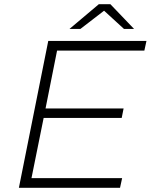

<svg xmlns="http://www.w3.org/2000/svg" viewBox="-20 -895 718 915"><path d="M130 -46H562L552 0H70L210 -700H678L668 -654H252L197 -378H569L560 -333H188ZM311 -757 451 -875H506L619 -757H571L476 -844L363 -757Z"/></svg>

Font: Montserrat Light
Style: Italic
Weight: 300
Italic angle: -11.3°
Designer: Julieta Ulanovsky
Foundry: Julieta Ulanovsky
Version: Version 9.000; ttfautohint (v1.8.4.7-5d5b)